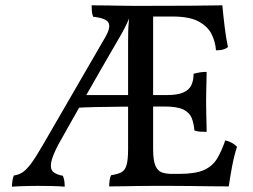

<svg xmlns="http://www.w3.org/2000/svg" viewBox="-20 -698 951 721"><path d="M288 -341H606Q646 -341 668 -350.5Q690 -360 698.5 -378Q707 -396 707 -421Q722 -425 732.5 -426.5Q743 -428 756 -428Q756 -418 755.5 -398.5Q755 -379 754.5 -357Q754 -335 754 -317Q754 -299 754.5 -276.5Q755 -254 755.5 -234Q756 -214 756 -203Q743 -203 732 -203.5Q721 -204 710 -208Q708 -234 700 -254.5Q692 -275 669 -286.5Q646 -298 598 -298Q508 -298 445.5 -297.5Q383 -297 340 -296Q297 -295 263 -293ZM461 -540Q461 -564 461.5 -581.5Q462 -599 464 -620.5Q466 -642 471 -676H555V-138Q555 -96 563.5 -76Q572 -56 588 -50.5Q604 -45 625 -45V0Q589 0 557 0Q525 0 496 0.5Q467 1 440.5 1.5Q414 2 390 2Q390 -9 391.5 -20.5Q393 -32 397 -40Q423 -44 436.5 -51.5Q450 -59 455.5 -79Q461 -99 461 -138ZM517 -676Q613 -676 691 -676.5Q769 -677 815 -678Q818 -644 823.5 -598.5Q829 -553 836 -521Q831 -517 823.5 -514Q816 -511 808 -510Q800 -509 791 -509Q789 -540 775 -569Q761 -598 726.5 -617Q692 -636 627 -636H517ZM483 -676Q472 -646 464.5 -628Q457 -610 448 -592.5Q439 -575 422 -546Q394 -498 361.5 -441.5Q329 -385 297.5 -329.5Q266 -274 240 -228Q214 -182 199 -155Q176 -111 172 -87Q168 -63 180 -52.5Q192 -42 216 -38Q220 -29 221.5 -19Q223 -9 223 3Q200 1 171.5 0.5Q143 0 118 0Q102 0 84 0.5Q66 1 50.5 1.5Q35 2 25 3Q25 -7 26.5 -18.5Q28 -30 32 -39Q48 -41 62.5 -49.5Q77 -58 95 -81.5Q113 -105 140 -152L374 -556Q397 -595 387.5 -612.5Q378 -630 330 -635Q326 -644 325 -655.5Q324 -667 324 -678Q350 -678 380.5 -677.5Q411 -677 438.5 -676.5Q466 -676 483 -676ZM552 -45H651Q714 -45 746 -59.5Q778 -74 795 -102Q812 -130 826 -171Q841 -167 851 -161.5Q861 -156 870 -147Q859 -113 851.5 -73Q844 -33 839 2Q808 2 771.5 1.5Q735 1 696 0.5Q657 0 620 0Q583 0 552 0Z"/></svg>

Font: Vollkorn
Style: Regular
Weight: 400
Designer: Friedrich Althausen
Foundry: Friedrich Althausen
Version: Version 5.001